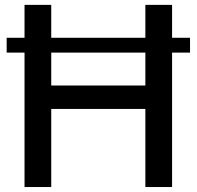

<svg xmlns="http://www.w3.org/2000/svg" viewBox="-20 -752 791 772"><path d="M744.1 -540.5H671.9V0H564.5V-314H186V0H78.6V-540.5H6.8V-600.1H78.6V-732.4H186V-600.1H564.5V-732.4H671.9V-600.1H744.1ZM186 -408.2H564.5V-540.5H186Z"/></svg>

Font: Kumbh Sans Medium
Style: Regular
Weight: 500
Version: Version 1.005